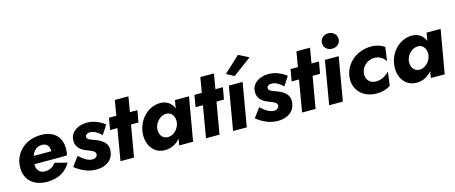

<svg xmlns="http://www.w3.org/2000/svg" viewBox="-45 -1343 4660 1965"><g transform="rotate(-15 2285.0 -360.5)"><path d="M275 10C392 10 477 -38 526 -126L395 -159C370 -122 332 -99 282 -99C224 -99 192 -138 193 -198H537C544 -217 548 -244 548 -266C548 -393 473 -470 334 -470C163 -470 44 -352 44 -200C44 -69 135 10 275 10ZM320 -369C371 -369 394 -337 396 -282H209C229 -337 265 -369 320 -369Z M643 -166 570 -68C629 -20 704 20 799 19C901 18 975 -36 982 -132C987 -211 933 -246 868 -273C820 -291 773 -302 777 -335C779 -354 799 -367 827 -367C869 -367 914 -339 947 -305L1009 -401C958 -440 896 -470 821 -470C730 -469 649 -425 641 -337C635 -258 691 -218 751 -196C800 -178 837 -164 835 -131C834 -110 813 -92 786 -92C742 -89 695 -118 643 -166Z M1054 -460 1032 -335H1110L1053 0H1196L1254 -335H1333L1355 -460H1276L1303 -620H1159L1132 -460Z M1348 -230C1331 -98 1403 10 1525 9C1590 9 1646 -21 1687 -69L1675 0H1822L1902 -460H1753L1739 -376C1715 -432 1669 -470 1598 -470C1475 -470 1366 -367 1348 -230ZM1503 -230C1514 -294 1571 -350 1634 -348C1690 -346 1721 -291 1712 -230C1702 -165 1644 -111 1586 -112C1525 -113 1494 -169 1503 -230Z M1960 -460 1938 -335H2016L1959 0H2102L2160 -335H2239L2261 -460H2182L2209 -620H2065L2038 -460Z M2604 -685 2496 -740 2326 -583 2407 -539ZM2324 -460 2246 0H2391L2470 -460Z M2567 -166 2494 -68C2553 -20 2628 20 2723 19C2825 18 2899 -36 2906 -132C2911 -211 2857 -246 2792 -273C2744 -291 2697 -302 2701 -335C2703 -354 2723 -367 2751 -367C2793 -367 2838 -339 2871 -305L2933 -401C2882 -440 2820 -470 2745 -470C2654 -469 2573 -425 2565 -337C2559 -258 2615 -218 2675 -196C2724 -178 2761 -164 2759 -131C2758 -110 2737 -92 2710 -92C2666 -89 2619 -118 2567 -166Z M2978 -460 2956 -335H3034L2977 0H3120L3178 -335H3257L3279 -460H3200L3227 -620H3083L3056 -460Z M3357 -632C3357 -584 3396 -551 3445 -551C3494 -551 3533 -584 3533 -632C3533 -680 3494 -714 3445 -714C3396 -714 3357 -680 3357 -632ZM3342 -460 3264 0H3409L3488 -460Z M3692 -230C3703 -296 3762 -349 3834 -349C3883 -350 3928 -324 3953 -282L3973 -429C3936 -454 3891 -470 3832 -470C3684 -470 3559 -372 3540 -230C3522 -91 3622 10 3766 10C3828 10 3875 -6 3914 -31L3934 -178C3898 -140 3846 -110 3789 -111C3722 -113 3682 -163 3692 -230Z M4014 -230C3997 -98 4069 10 4191 9C4256 9 4312 -21 4353 -69L4341 0H4488L4568 -460H4419L4405 -376C4381 -432 4335 -470 4264 -470C4141 -470 4032 -367 4014 -230ZM4169 -230C4180 -294 4237 -350 4300 -348C4356 -346 4387 -291 4378 -230C4368 -165 4310 -111 4252 -112C4191 -113 4160 -169 4169 -230Z"/></g></svg>

Font: Jost*
Style: Bold Italic
Weight: 700
Italic angle: -10°
Version: Version 3.7